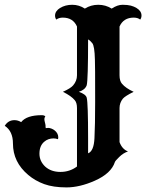

<svg xmlns="http://www.w3.org/2000/svg" viewBox="-23 -777 645 811"><path d="M481.9 -176.8Q492.7 -147 517.6 -137.2Q498 -130.9 481 -114.3Q463.9 -97.7 462.4 -92.8Q446.8 -44.4 377.4 -13.7Q313.5 14.6 257.8 14.6Q202.1 14.6 163.8 0.7Q125.5 -13.2 96.2 -38.1Q31.7 -92.3 31.7 -170.9Q31.7 -222.7 -2.9 -245.6Q11.7 -269.5 38.1 -269.5Q52.7 -269.5 66.4 -261.2Q89.4 -290.5 153.3 -290.5Q164.1 -290.5 168.5 -285.2Q162.1 -277.8 165.8 -263.9Q169.4 -250 169.4 -246.6V-240.7Q169.4 -238.3 170.4 -235.8Q175.3 -236.8 180.7 -236.8Q186 -236.8 194.1 -233.9Q202.1 -231 208.5 -225.6Q223.1 -213.4 223.1 -196.8Q223.1 -192.4 221.7 -189Q212.9 -192.4 202.6 -192.4Q192.4 -192.4 182.1 -189Q171.9 -185.5 163.1 -177.7Q143.6 -160.6 143.6 -127.9Q143.6 -96.2 168 -73.2Q192.9 -50.8 232.2 -50.8Q271.5 -50.8 302.2 -73.7V-320.3Q302.2 -342.8 293 -353.5Q278.3 -371.6 242.7 -389.2Q275.9 -404.3 285.6 -416Q302.2 -435.1 302.2 -459V-665Q285.6 -702.6 242.2 -702.6Q225.6 -702.6 214.8 -694.3Q209.5 -701.7 209.5 -711.2Q209.5 -720.7 215.1 -729Q220.7 -737.3 230.5 -743.2Q252.9 -756.8 282 -756.8Q311 -756.8 335.4 -740.7Q360.8 -756.8 392.1 -756.8Q423.3 -756.8 448.7 -740.7Q473.1 -756.8 494.6 -756.8Q516.1 -756.8 529.8 -753.2Q543.5 -749.5 553.7 -743.2Q574.7 -730.5 574.7 -711.4Q574.7 -701.7 569.3 -694.3Q558.6 -702.6 542 -702.6Q498.5 -702.6 481.9 -665V-459Q481.9 -435.1 492.2 -423.3Q508.3 -404.3 541.5 -389.2Q505.9 -371.6 496.1 -360.4Q481.9 -342.8 481.9 -320.3ZM349.1 -129.4Q373.5 -138.7 376 -193.4Q378.9 -248 378.9 -344.7Q378.9 -441.4 378.7 -473.4Q378.4 -505.4 377.9 -524.9Q376.5 -582.5 366.9 -594.5Q357.4 -606.4 349.1 -610.4Q349.1 -440.4 343.3 -417Q336.4 -397.5 310.1 -389.2Q339.4 -378.9 343.3 -364.3Q349.1 -340.8 349.1 -192.9Z"/></svg>

Font: Rye
Style: Regular
Weight: 400
Designer: Nicole Fally
Foundry: Nicole Fally
Version: Version 1.001